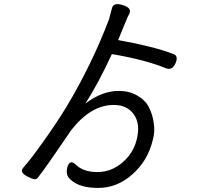

<svg xmlns="http://www.w3.org/2000/svg" viewBox="-20 -852 1040 944"><path d="M564 -405Q616 -405 655 -382Q694 -360 712 -325Q730 -290 736 -247Q743 -204 731 -163Q707 -62 631 5Q556 72 463 72Q371 72 328 32Q301 11 311 -29Q322 -70 351 -44Q389 -6 458 -6Q528 -6 583 -54Q639 -102 654 -174Q670 -246 637 -291Q604 -336 539 -336Q427 -336 330 -212Q193 -10 164 24Q155 37 115 16Q75 -5 93 -26Q128 -64 193 -156Q259 -248 307 -327Q432 -536 516 -757L530 -810Q537 -842 583 -827Q630 -813 616 -785Q611 -778 592 -731L561 -655Q734 -624 831 -587Q859 -578 843 -541Q827 -505 797 -516Q692 -559 530 -586Q464 -443 400 -343Q482 -405 564 -405Z"/></svg>

Font: Swei Gothic CJK TC Regular
Style: Regular
Weight: 400
Version: Version 2.129